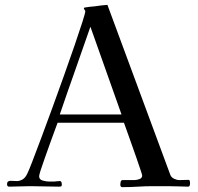

<svg xmlns="http://www.w3.org/2000/svg" viewBox="-20 -768 814 790"><path d="M480 -297Q448 -387 416 -477.5Q384 -568 352 -658Q321 -568 289 -478Q257 -388 226 -297ZM762 -15Q762 -9 760.5 -4.5Q759 0 753 0Q746 0 718.5 -1Q691 -2 671 -2Q640 -2 609.5 -2Q579 -2 548 0Q532 1 515.5 1.5Q499 2 483 2Q478 2 476.5 -1.5Q475 -5 475 -9L476 -17Q476 -20 478 -23.5Q480 -27 484 -27H533Q542 -27 553.5 -31Q565 -35 565 -46Q565 -49 558 -69.5Q551 -90 541 -119.5Q531 -149 520 -179Q509 -209 501 -232.5Q493 -256 490 -263H217Q214 -254 205 -230.5Q196 -207 185.5 -177Q175 -147 164.5 -118Q154 -89 147.5 -68.5Q141 -48 141 -43Q141 -29 156 -25Q171 -21 181 -21Q191 -21 199 -21Q207 -21 212 -22Q214 -22 219.5 -22.5Q225 -23 226 -23Q232 -23 233.5 -16Q235 -9 234 -5Q233 -1 229.5 -0.5Q226 0 222 0Q193 0 163 -1Q133 -2 104 -2Q82 -2 61 -1Q40 0 18 0Q9 0 9 -10Q9 -24 23 -24Q28 -24 35 -23.5Q42 -23 50 -23Q61 -23 72.5 -29.5Q84 -36 92 -53Q97 -62 112 -101Q127 -140 149 -198.5Q171 -257 195.5 -324.5Q220 -392 244 -459Q268 -526 287.5 -583Q307 -640 319 -677.5Q331 -715 331 -722Q331 -724 328 -727.5Q325 -731 325 -732Q325 -736 328 -737Q338 -739 349 -740Q360 -741 370 -742Q383 -744 396 -745.5Q409 -747 422 -748L681 -48Q685 -38 696.5 -32.5Q708 -27 718 -27Q727 -27 736.5 -27.5Q746 -28 756 -28Q760 -28 761 -23Q762 -18 762 -15Z"/></svg>

Font: Kaisei HarunoUmi
Style: Regular
Weight: 400
Designer: Font-Kai, 金井和夫
Foundry: KAZUO KANAI
Version: Version 5.003